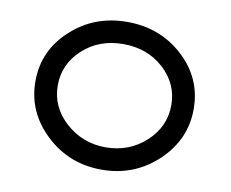

<svg xmlns="http://www.w3.org/2000/svg" viewBox="-77 -798 1079 896"><g transform="rotate(10 462.5 -350.0)"><path d="M721 -601Q832 -500 832 -353Q832 -208 722 -104Q612 0 457 0Q302 0 192 -104Q82 -208 82 -353Q82 -501 194 -601Q302 -700 457 -700Q612 -700 721 -601ZM188 -353Q188 -251 267 -179Q348 -106 457 -106Q569 -106 648 -179Q726 -251 726 -353Q726 -454 648 -525Q571 -595 457 -595Q343 -595 266 -525Q188 -454 188 -353Z"/></g></svg>

Font: Teller
Style: Regular
Weight: 400
Version: Version 3.020;FEAKit 1.0